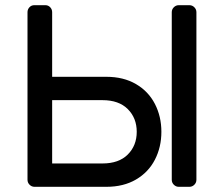

<svg xmlns="http://www.w3.org/2000/svg" viewBox="-20 -720 863 740"><path d="M155 -700Q166 -700 173.5 -692Q181 -684 181 -673V-424H390Q456 -424 504 -396Q552 -368 577 -319.5Q602 -271 602 -212Q602 -153 577 -104.5Q552 -56 504 -28Q456 0 390 0H113Q102 0 94 -8Q86 -16 86 -27V-673Q86 -684 93.5 -692Q101 -700 112 -700ZM737 -673V-27Q737 -16 729 -8Q721 0 710 0H669Q658 0 650 -8Q642 -16 642 -27V-673Q642 -684 650 -692Q658 -700 669 -700H710Q721 -700 729 -692Q737 -684 737 -673ZM181 -334V-90H375Q438 -90 472.5 -124.5Q507 -159 507 -212Q507 -265 472.5 -299.5Q438 -334 375 -334Z"/></svg>

Font: Contemporary
Style: Regular
Weight: 400
Designer: Victor Tran
Foundry: Victor Tran
Version: Version 1.100